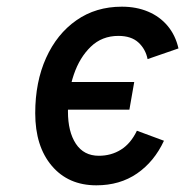

<svg xmlns="http://www.w3.org/2000/svg" viewBox="-20 -543 554 575"><path d="M268.5 12Q184.5 12 135 -46.5Q85.5 -105 85.5 -204Q85.5 -297.5 118 -369.5Q150.5 -441.5 208.8 -482.2Q267 -523 345 -523Q388.5 -523 423.5 -508.2Q458.5 -493.5 482 -465.5Q505.5 -437.5 514.5 -398L422 -366Q416 -396 394.5 -415.8Q373 -435.5 334.5 -435.5Q285.5 -435.5 252 -403.2Q218.5 -371 201 -319.5Q183.5 -268 183.5 -209Q183.5 -148.5 207.2 -112.5Q231 -76.5 276 -76.5Q313 -76.5 342.2 -94.8Q371.5 -113 390 -151.5L471 -121.5Q442 -59 390.5 -23.5Q339 12 268.5 12ZM130.5 -214.5 145 -297.5H382L367.5 -214.5Z"/></svg>

Font: Overpass Medium
Style: Italic
Weight: 500
Italic angle: -10°
Designer: Delve Withrington, Dave Bailey, Thomas Jockin
Foundry: Delve Fonts LLC
Version: Version 4.000